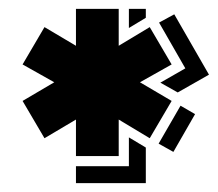

<svg xmlns="http://www.w3.org/2000/svg" viewBox="-20 -750 490 432"><path d="M372.1 -717.8 450.2 -582 379.9 -542 340.8 -564 397 -596.2 337.9 -699.2ZM418.9 -493.2 370.1 -408.2Q353 -418 336.9 -426.8L386.2 -512.2ZM366.2 -522.9 316.9 -439 247.1 -481V-398.9H150.9V-481L80.1 -439L30.8 -522.9L102.1 -564.9L30.8 -605L80.1 -689L150.9 -647V-730H247.1V-647L316.9 -689L366.2 -605L294.9 -564.9ZM308.1 -337.9H150.9V-376H270V-440.9L308.1 -418ZM308.1 -710 270 -687V-730H308.1Z"/></svg>

Font: Laconic
Style: Shadow
Weight: 900
Width: 6
Designer: Robby Woodard
Version: Version 1.000